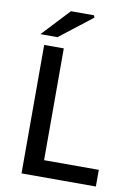

<svg xmlns="http://www.w3.org/2000/svg" viewBox="-93 -905 680 964"><g transform="rotate(10 247.0 -422.5)"><path d="M86 0V-655H186V-85H465V0ZM58 -705 189 -845H306L311 -834L145 -705Z"/></g></svg>

Font: Source Sans 3 ExtraLight Medium
Style: Regular
Weight: 500
Version: Version 3.052;hotconv 1.1.0;makeotfexe 2.6.0